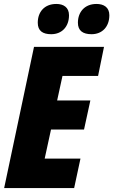

<svg xmlns="http://www.w3.org/2000/svg" viewBox="-20 -951 573 971"><path d="M443 -778C497 -778 533 -816 533 -874C533 -914 505 -931 468 -931C408 -931 374 -890 374 -836C374 -795 400 -778 443 -778ZM239 -778C293 -778 329 -816 329 -874C329 -914 301 -931 265 -931C204 -931 171 -890 171 -836C171 -795 196 -778 239 -778ZM1 0H355L387 -149H206L238 -296H405L437 -443H269L296 -567H476L506 -714H152Z"/></svg>

Font: Noto Sans Condensed Black
Style: Italic
Weight: 900
Width: 3
Italic angle: -12°
Designer: Monotype Design Team
Foundry: Monotype Imaging Inc.
Version: Version 2.013